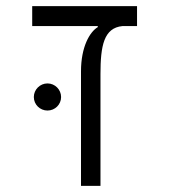

<svg xmlns="http://www.w3.org/2000/svg" viewBox="-20 -606 626 626"><path d="M426.8 -585.9H85V-521H298.8V-517.6C272.5 -502 244.1 -453.1 244.1 -373.5V0H307.6V-364.3C307.6 -456.5 318.4 -515.1 379.4 -521H426.8ZM134.8 -245.6C159.2 -245.6 179.2 -265.1 179.2 -289.6C179.2 -314 159.2 -334 134.8 -334C110.4 -334 90.3 -314 90.3 -289.6C90.3 -265.1 110.4 -245.6 134.8 -245.6Z"/></svg>

Font: Cascadia Mono NF Light
Style: Regular
Weight: 300
Monospace: yes
Designer: Aaron Bell
Foundry: Saja Typeworks
Version: Version 2404.023